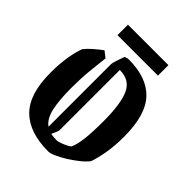

<svg xmlns="http://www.w3.org/2000/svg" viewBox="-211 -858 986 986"><g transform="rotate(45 282.0 -365.0)"><path d="M180 -536Q174 -486 168.5 -430Q163 -374 163 -305Q163 -214 175.5 -159.5Q188 -105 221 -81V-534Q221 -544 228 -565Q235 -586 244 -611Q250 -613 256.5 -615Q263 -617 268 -617Q400 -617 466 -547Q532 -477 532 -320Q532 -251 522.5 -198Q513 -145 501 -111Q487 -92 461 -71Q435 -50 405.5 -31.5Q376 -13 350 -1.5Q324 10 310 10Q172 10 102 -60Q32 -130 32 -284Q32 -349 40.5 -400.5Q49 -452 62 -485Q75 -502 98 -522.5Q121 -543 147 -562ZM274 -110Q274 -99 257 -65Q276 -61 301 -61Q309 -61 325.5 -67Q342 -73 357 -80.5Q372 -88 376 -93Q389 -120 395 -169.5Q401 -219 401 -302Q401 -427 374 -486.5Q347 -546 274 -546ZM139 -664V-740H433V-664Z"/></g></svg>

Font: Grenze Gotisch SemiBold
Style: Regular
Weight: 600
Designer: Renata Polastri
Foundry: Omnibus-Type
Version: Version 1.001